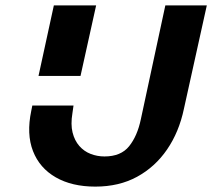

<svg xmlns="http://www.w3.org/2000/svg" viewBox="-20 -678 788 713"><path d="M334 15Q247 15 187 -19.5Q127 -54 102.5 -117Q78 -180 96 -266L100 -286H253L249 -258Q242 -216 249.5 -186Q257 -156 274.5 -136Q292 -116 316.5 -106.5Q341 -97 368 -97Q429 -97 459.5 -135Q490 -173 503 -235L594 -658H748L663 -274Q645 -188 600.5 -123Q556 -58 489 -21.5Q422 15 334 15ZM123 -396 180 -658H337L279 -396Z"/></svg>

Font: Ysabeau ExtraBold
Style: Italic
Weight: 800
Italic angle: -12°
Designer: Christian Thalmann (Catharsis Fonts)
Version: Version 2.002